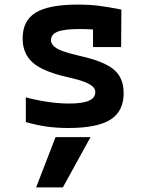

<svg xmlns="http://www.w3.org/2000/svg" viewBox="-20 -550 640 840"><path d="M255 270H138L223 50H376ZM279 10Q227 10 182.5 3.5Q138 -3 93 -16V-124Q142 -111 191 -104Q240 -97 283 -97Q341 -97 369 -109.5Q397 -122 397 -147Q397 -161 385.5 -171.5Q374 -182 350 -191.5Q326 -201 286 -210Q212 -226 166 -248.5Q120 -271 99.5 -304Q79 -337 79 -382Q79 -460 136.5 -495Q194 -530 322 -530Q368 -530 410 -525Q452 -520 511 -508L510 -344H387V-484L441 -416Q407 -420 380 -421.5Q353 -423 329 -423Q262 -423 232.5 -411.5Q203 -400 203 -374Q203 -360 215.5 -348Q228 -336 254 -326.5Q280 -317 323 -307Q396 -291 439.5 -270Q483 -249 502 -218Q521 -187 521 -142Q521 -63 463 -26.5Q405 10 279 10Z"/></svg>

Font: M PLUS Code Latin Expanded SemiBold
Style: Regular
Weight: 600
Width: 7
Designer: Coji Morishita
Foundry: UNDERFOREST DESIGN
Version: Version 1.002; ttfautohint (v1.8.3)